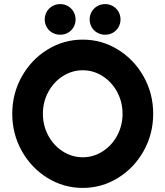

<svg xmlns="http://www.w3.org/2000/svg" viewBox="-20 -907 810 940"><path d="M385 13Q291.5 13 212.2 -36Q133 -85 86.5 -168.2Q40 -251.5 40 -350Q40 -448.5 86.5 -531.8Q133 -615 212.2 -664Q291.5 -713 385 -713Q478.5 -713 557.8 -664Q637 -615 683.5 -531.8Q730 -448.5 730 -350Q730 -251.5 683.5 -168.2Q637 -85 557.8 -36Q478.5 13 385 13ZM385 -137Q437.5 -137 482.5 -165.8Q527.5 -194.5 553.8 -243.5Q580 -292.5 580 -350Q580 -407.5 553.8 -456.5Q527.5 -505.5 482.5 -534.2Q437.5 -563 385 -563Q332.5 -563 287.5 -534.2Q242.5 -505.5 216.2 -456.5Q190 -407.5 190 -350Q190 -292.5 216.2 -243.5Q242.5 -194.5 287.5 -165.8Q332.5 -137 385 -137ZM275 -737Q254 -737 236.5 -746.8Q219 -756.5 209 -773.8Q199 -791 199 -812Q199 -832.5 209 -849.8Q219 -867 236.5 -877Q254 -887 275 -887Q295.5 -887 312.8 -877Q330 -867 340 -849.8Q350 -832.5 350 -812Q350 -791 340 -773.8Q330 -756.5 313 -746.8Q296 -737 275 -737ZM495 -737Q474 -737 456.5 -746.8Q439 -756.5 429 -773.8Q419 -791 419 -812Q419 -832.5 429 -849.8Q439 -867 456.5 -877Q474 -887 495 -887Q515.5 -887 532.8 -877Q550 -867 560 -849.8Q570 -832.5 570 -812Q570 -791 560 -773.8Q550 -756.5 533 -746.8Q516 -737 495 -737Z"/></svg>

Font: Urbanist
Style: Regular
Weight: 400
Designer: Corey Hu
Foundry: Corey Hu
Version: Version 1.2; befe77262ef67d88f1d94aa3d2e49ef1327b4483